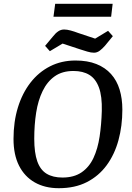

<svg xmlns="http://www.w3.org/2000/svg" viewBox="-20 -978 692 1009"><path d="M289 11Q216 11 162.5 -19.5Q109 -50 80 -107.5Q51 -165 51 -248Q51 -338 74 -413Q97 -488 140 -543.5Q183 -599 243 -629.5Q303 -660 377 -660Q440 -660 486.5 -641.5Q533 -623 563.5 -589Q594 -555 608.5 -507.5Q623 -460 623 -402Q623 -316 602.5 -241Q582 -166 540.5 -109.5Q499 -53 436.5 -21Q374 11 289 11ZM308 -45Q369 -45 409 -72.5Q449 -100 471.5 -148.5Q494 -197 503.5 -260.5Q513 -324 515 -395Q517 -472 500 -518Q483 -564 449.5 -584.5Q416 -605 366 -605Q307 -605 267.5 -577Q228 -549 204 -499.5Q180 -450 170 -386Q160 -322 160 -249Q160 -175 176 -130Q192 -85 225 -65Q258 -45 308 -45ZM474 -701Q458 -701 438.5 -707Q419 -713 400 -719L309 -749L242 -709L217 -737L258 -786Q271 -803 285.5 -813Q300 -823 317 -823Q332 -823 352 -817.5Q372 -812 390 -805L480 -775L548 -816L573 -788L532 -738Q518 -722 504 -711.5Q490 -701 474 -701ZM261 -890 270 -958H572L564 -890Z"/></svg>

Font: Faustina Light Medium
Style: Italic
Weight: 500
Italic angle: -8°
Version: Version 1.200